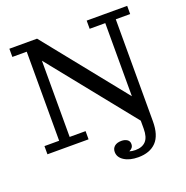

<svg xmlns="http://www.w3.org/2000/svg" viewBox="-153 -822 1128 1167"><g transform="rotate(-20 411.5 -238.0)"><path d="M31 0V-53H126V-629H33V-682H212L634 -156V-629H533V-682H795V-629H702V31Q702 121 661 163.5Q620 206 545 206Q490 206 455 184Q420 162 420 127Q420 104 436 90.5Q452 77 481 77Q502 77 517 86.5Q532 96 532 115Q532 130 524.5 139Q517 148 505 153Q521 159 543 159Q587 159 610.5 134Q634 109 634 54V2L194 -546V-53H297V0Z"/></g></svg>

Font: Montagu Slab 16pt
Style: Regular
Weight: 400
Designer: Florian Karsten
Foundry: Florian Karsten
Version: Version 1.000; ttfautohint (v1.8.3)